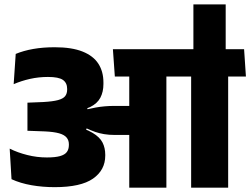

<svg xmlns="http://www.w3.org/2000/svg" viewBox="-20 -872 1162 892"><path d="M1040 0V-559.5H868V0ZM1122.5 -516.5 1114 -643.5H785.5L794.5 -516.5ZM878.5 -851.5V-625.5H1028.5V-851.5ZM835.5 -516.5 826.5 -643.5H504.5L513.5 -516.5ZM580.5 0H753V-562H580.5ZM25 -181.5 33.5 -39.5Q75 -20.5 126.5 -11.5Q178 -2.5 234 -2.5Q355.5 -2.5 412.2 -42.2Q469 -82 469 -149V-153Q469 -185 456.2 -210Q443.5 -235 409.8 -255Q376 -275 313 -292.5L310.5 -356Q366 -358.5 399 -374.8Q432 -391 446.2 -418Q460.5 -445 460.5 -481.5V-489Q460.5 -539.5 437 -576Q413.5 -612.5 363.5 -632.5Q313.5 -652.5 234 -652.5Q179.5 -652.5 134.2 -644.5Q89 -636.5 53 -621.5L43.5 -481Q79.5 -496.5 119.5 -505.5Q159.5 -514.5 203 -514.5Q252.5 -514.5 272.2 -500.8Q292 -487 292 -459V-456Q292 -437.5 282.8 -425.5Q273.5 -413.5 249.5 -407Q225.5 -400.5 181 -398L107.5 -395V-264.5L189 -261.5Q230 -259.5 254.2 -252.8Q278.5 -246 289.2 -233.2Q300 -220.5 300 -202V-198.5Q300 -178.5 290.5 -165.8Q281 -153 258.8 -146.8Q236.5 -140.5 198 -140.5Q151.5 -140.5 106.8 -151.8Q62 -163 25 -181.5ZM304 -367.5V-280L378 -264L382.5 -275.5Q403 -266 422.2 -259.2Q441.5 -252.5 463.8 -248.8Q486 -245 515 -245H640V-380H513.5Q488 -380 466.2 -378Q444.5 -376 425 -372.5Q405.5 -369 386.5 -364.5L385 -372Z"/></svg>

Font: Anek Devanagari Medium ExtraBold
Style: Regular
Weight: 800
Version: Version 1.003